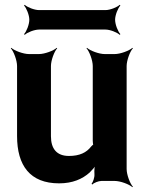

<svg xmlns="http://www.w3.org/2000/svg" viewBox="-20 -753 599 799"><path d="M267 -104C216 -104 192 -134 192 -186V-478C192 -502 206 -539 218 -552L216 -554C203 -542 166 -528 142 -528H101C77 -528 40 -542 27 -554L25 -552C37 -539 51 -502 51 -478V-187C51 -64 105 10 226 10C282 10 323 -8 353 -35C363 -45 377 -60 381 -70L378 -72C373 -62 372 -43 373 -29V-27C374 -15 367 5 361 12L364 15C370 8 390 0 402 0H457C481 0 518 14 531 26L533 24C521 11 507 -26 507 -50V-478C507 -502 521 -539 533 -552L531 -554C518 -542 481 -528 457 -528H416C392 -528 355 -542 342 -554L340 -552C352 -539 366 -502 366 -478V-167C366 -164 367 -150 369 -148L371 -152C369 -153 360 -145 359 -143C340 -118 311 -104 267 -104ZM459 -671C459 -690 471 -720 481 -730L478 -733C468 -723 438 -711 419 -711H143C123 -711 93 -723 83 -733L80 -730C90 -720 102 -690 102 -671C102 -651 90 -621 80 -611L83 -608C93 -618 123 -630 143 -630H419C438 -630 468 -618 478 -608L481 -611C471 -621 459 -651 459 -671Z"/></svg>

Font: Asimov
Style: Edge
Weight: 500
Designer: Google
Version: Version 2.000980: 2014